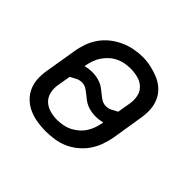

<svg xmlns="http://www.w3.org/2000/svg" viewBox="-135 -701 869 869"><g transform="rotate(45 300.0 -266.5)"><path d="M250 8Q222 8 195 3.5Q168 -1 144 -11.5Q120 -22 100.5 -40.5Q81 -59 70.5 -83Q60 -107 58.5 -134.5Q57 -162 62 -190L87 -340Q91 -367 100.5 -394Q110 -421 126.5 -445Q143 -469 166 -487.5Q189 -506 215.5 -518Q242 -530 269.5 -535.5Q297 -541 324 -541Q352 -541 379 -535Q406 -529 430.5 -518.5Q455 -508 474.5 -490Q494 -472 504.5 -447.5Q515 -423 516.5 -395.5Q518 -368 513 -340L489 -190Q484 -163 474.5 -136Q465 -109 448.5 -85Q432 -61 409 -42Q386 -23 359.5 -11.5Q333 0 305 4Q277 8 250 8ZM364 -265Q379 -265 393 -272Q407 -279 421 -287L432 -352Q436 -376 431 -399Q426 -422 409.5 -437.5Q393 -453 370 -459Q347 -465 323 -465Q305 -465 286.5 -461.5Q268 -458 250.5 -449.5Q233 -441 218.5 -427.5Q204 -414 193.5 -398Q183 -382 177 -364Q171 -346 168 -328V-325Q178 -328 189 -329.5Q200 -331 211 -331Q225 -331 239 -328.5Q253 -326 265.5 -321Q278 -316 289 -308Q300 -300 310 -291H311Q311 -291 311 -291Q311 -291 311 -291Q322 -281 335 -273Q348 -265 364 -265ZM251 -65Q269 -65 288 -68.5Q307 -72 324 -80.5Q341 -89 356 -102Q371 -115 381.5 -131.5Q392 -148 398 -166Q404 -184 407 -202V-205Q397 -202 386 -200.5Q375 -199 364 -199Q350 -199 336 -201.5Q322 -204 309.5 -209Q297 -214 286 -222Q275 -230 265 -239H264Q264 -239 264 -239Q264 -239 264 -239Q253 -249 240 -257Q227 -265 211 -265Q196 -265 182 -258Q168 -251 154 -243L143 -178Q139 -154 144.5 -131Q150 -108 166 -93Q182 -78 204.5 -71.5Q227 -65 251 -65Z"/></g></svg>

Font: Iosevka Curly Slab Extended
Style: Italic
Weight: 400
Width: 7
Italic angle: -9°
Monospace: yes
Designer: Belleve Invis
Foundry: Belleve Invis
Version: Version 11.1.0; ttfautohint (v1.8.3)